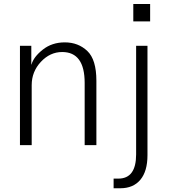

<svg xmlns="http://www.w3.org/2000/svg" viewBox="-20 -749 886 991"><path d="M83 0V-512.7H141.6V-416H142.6Q153.3 -455.1 200.7 -492.7Q248 -530.3 314.5 -530.3Q383.8 -530.3 430.7 -485.8Q477.5 -441.4 477.5 -332V0H417V-321.3Q417 -480.5 300.8 -480.5Q238.3 -480.5 190.9 -429.7Q143.6 -378.9 143.6 -309.6V0ZM668 -638.7V-728.5H754.9V-638.7ZM566.4 172.9H590.8Q682.6 172.9 682.6 47.9V-512.7H741.2V51.8Q741.2 134.8 704.6 178.7Q668 222.7 600.6 222.7H566.4Z"/></svg>

Font: Gothic A1 Light
Style: Regular
Weight: 300
Version: Version 2.50